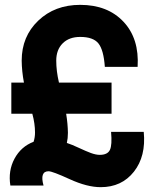

<svg xmlns="http://www.w3.org/2000/svg" viewBox="-20 -753 657 795"><path d="M26.9 -411.1H79.1Q70.3 -458 69.8 -502Q69.8 -602.1 138.4 -667.5Q207 -732.9 312 -732.9Q425.8 -732.9 491.5 -662.8Q557.1 -592.8 549.8 -476.1H414.1Q409.2 -545.9 387.7 -573Q366.2 -600.1 312 -600.1Q266.1 -600.1 239.5 -573.5Q212.9 -546.9 212.9 -502Q212.9 -459 224.1 -411.1H441.9V-282.2H253.9Q260.7 -240.2 261.2 -203.1Q261.2 -180.2 256.8 -161.1Q277.8 -154.3 306.9 -140.6Q335.9 -127 356.4 -119.4Q377 -111.8 393.1 -111.8Q425.3 -111.8 435.1 -132.3Q444.8 -152.8 439.9 -207H575.2Q585 -106 534.4 -42Q483.9 22 397 22Q340.8 22 268.8 -11Q196.8 -43.9 181.2 -43.9Q144 -43.9 160.2 15.1H22.9Q13.2 -45.9 40 -95.9Q66.9 -146 119.1 -166Q125 -184.1 125 -204.1Q125 -241.2 113.8 -282.2H26.9Z"/></svg>

Font: Oakes Grotesk
Style: Bold
Weight: 700
Designer: Samuel Oakes
Foundry: Samuel Oakes
Version: Version 1.0 | wf-rip DC20170320